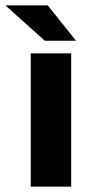

<svg xmlns="http://www.w3.org/2000/svg" viewBox="-71 -692 327 712"><path d="M0 0ZM193 0H43V-494H193ZM95 -541 -51 -672H106L211 -541Z"/></svg>

Font: Blinker
Style: Bold
Weight: 700
Designer: Juergen Huber
Foundry: supertype
Version: Version 1.015;PS 1.15;hotconv 1.0.88;makeotf.lib2.5.647800; 